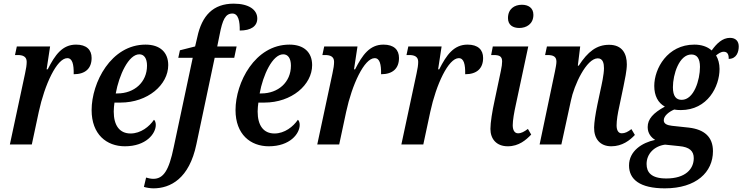

<svg xmlns="http://www.w3.org/2000/svg" viewBox="-20 -790 4060 1050"><path d="M117 -388 34 0H154L192 -178C224 -327 291 -472 348 -472C376 -472 384 -438 383 -384C447 -384 481 -416 481 -473C481 -518 453 -546 396 -546C321 -546 281 -490 241 -411H235L254 -536H72L62 -489H77C103 -489 126 -482 126 -452C126 -436 123 -414 117 -388Z M663 10C779 10 832 -59 832 -107C832 -119 828 -131 822 -135C797 -98 750 -60 694 -60C634 -60 602 -104 602 -180C602 -196 604 -215 606 -229H639C788 -229 900 -326 900 -434C900 -504 855 -546 776 -546C587 -546 481 -338 481 -188C481 -55 563 10 663 10ZM622 -279H613C631 -379 683 -493 742 -493C768 -493 784 -471 784 -431C784 -340 714 -279 622 -279Z M819 240C912 240 1015 187 1054 -1L1154 -474H1261L1274 -536H1168L1181 -600C1197 -683 1213 -716 1251 -716C1284 -716 1292 -672 1291 -623C1352 -623 1387 -646 1387 -689C1387 -736 1342 -770 1258 -770C1146 -770 1084 -705 1059 -587L1047 -536L964 -515L955 -474H1034L930 15C904 142 874 188 818 188C805 188 788 184 779 181L767 232C778 236 802 240 819 240Z M1450 10C1566 10 1619 -59 1619 -107C1619 -119 1615 -131 1609 -135C1584 -98 1537 -60 1481 -60C1421 -60 1389 -104 1389 -180C1389 -196 1391 -215 1393 -229H1426C1575 -229 1687 -326 1687 -434C1687 -504 1642 -546 1563 -546C1374 -546 1268 -338 1268 -188C1268 -55 1350 10 1450 10ZM1409 -279H1400C1418 -379 1470 -493 1529 -493C1555 -493 1571 -471 1571 -431C1571 -340 1501 -279 1409 -279Z M1798 -388 1715 0H1835L1873 -178C1905 -327 1972 -472 2029 -472C2057 -472 2065 -438 2064 -384C2128 -384 2162 -416 2162 -473C2162 -518 2134 -546 2077 -546C2002 -546 1962 -490 1922 -411H1916L1935 -536H1753L1743 -489H1758C1784 -489 1807 -482 1807 -452C1807 -436 1804 -414 1798 -388Z M2258 -388 2175 0H2295L2333 -178C2365 -327 2432 -472 2489 -472C2517 -472 2525 -438 2524 -384C2588 -384 2622 -416 2622 -473C2622 -518 2594 -546 2537 -546C2462 -546 2422 -490 2382 -411H2376L2395 -536H2213L2203 -489H2218C2244 -489 2267 -482 2267 -452C2267 -436 2264 -414 2258 -388Z M2820 -637C2858 -637 2897 -658 2897 -709C2897 -748 2868 -764 2834 -764C2793 -764 2758 -741 2758 -691C2758 -653 2785 -637 2820 -637ZM2757 10C2818 10 2857 -25 2885 -54L2867 -85C2847 -70 2831 -61 2813 -61C2795 -61 2784 -77 2784 -105C2784 -132 2792 -177 2800 -213L2869 -536H2675L2666 -489H2680C2711 -489 2726 -482 2726 -454C2726 -442 2724 -424 2719 -402L2685 -241C2672 -182 2662 -120 2662 -85C2662 -30 2695 10 2757 10Z M3323 10C3383 10 3425 -23 3452 -52L3433 -84C3414 -69 3398 -61 3380 -61C3362 -61 3352 -77 3352 -104C3352 -132 3358 -169 3367 -209L3390 -319C3397 -355 3408 -403 3408 -438C3408 -495 3384 -545 3311 -545C3243 -545 3195 -508 3145 -431H3140L3153 -536H2971L2961 -489H2974C3005 -489 3023 -481 3023 -453C3023 -440 3019 -420 3015 -400L2931 0H3050L3102 -239C3119 -324 3187 -471 3249 -471C3278 -471 3283 -442 3283 -417C3283 -383 3270 -325 3264 -298L3247 -218C3235 -159 3230 -123 3229 -93C3228 -32 3261 10 3323 10Z M3616 240C3788 240 3879 151 3879 37C3879 -42 3831 -82 3748 -92L3655 -102C3630 -105 3610 -112 3610 -132C3610 -157 3639 -179 3667 -191C3677 -189 3690 -188 3703 -188C3850 -188 3915 -317 3915 -413C3915 -441 3908 -467 3896 -487C3909 -497 3922 -507 3938 -507C3958 -507 3966 -492 3965 -468C4008 -468 4020 -506 4020 -536C4020 -563 4005 -583 3972 -583C3931 -583 3899 -552 3872 -514C3848 -536 3814 -546 3777 -546C3630 -546 3558 -415 3558 -320C3558 -266 3579 -227 3616 -207C3552 -172 3522 -139 3522 -95C3522 -61 3541 -38 3563 -25C3491 -10 3420 36 3420 115C3420 191 3479 240 3616 240ZM3708 -244C3678 -244 3660 -263 3660 -313C3660 -383 3694 -492 3761 -492C3791 -492 3808 -471 3808 -424C3808 -353 3775 -244 3708 -244ZM3624 186C3541 186 3516 152 3516 107C3516 51 3558 9 3617 1L3694 9C3752 14 3774 37 3774 75C3774 133 3730 186 3624 186Z"/></svg>

Font: Noto Serif Condensed SemiBold
Style: Italic
Weight: 600
Width: 3
Italic angle: -12°
Designer: Monotype Design Team
Foundry: Monotype Imaging Inc.
Version: Version 2.014